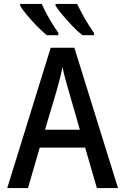

<svg xmlns="http://www.w3.org/2000/svg" viewBox="-20 -961 640 981"><path d="M17 0 239 -717H360L583 0H475L415 -207H183L123 0ZM270 -500 210 -298H388L330 -500Q323 -523 314.5 -554.5Q306 -586 299 -618Q293 -586 284.5 -554Q276 -522 270 -500ZM401 -781Q378 -799 350.5 -827.5Q323 -856 299 -885Q275 -914 264 -931V-941H374Q390 -907 414.5 -864.5Q439 -822 460 -793V-781ZM219 -781Q197 -799 169 -827.5Q141 -856 117 -885Q93 -914 83 -931V-941H193Q208 -907 232.5 -864.5Q257 -822 278 -793V-781Z"/></svg>

Font: Noto Sans Mono Medium
Style: Regular
Weight: 500
Designer: Monotype Design Team
Foundry: Monotype Imaging Inc.
Version: Version 2.014